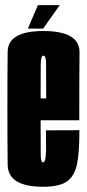

<svg xmlns="http://www.w3.org/2000/svg" viewBox="-20 -728 342 752"><path d="M148.5 3.5V-92Q139 -92 139.5 -129Q139 -165.5 139 -302.5Q139 -443 139.5 -476Q140 -510 149.5 -510Q161 -510 160.5 -477Q160.5 -445.5 161 -342.5H128V-257H290.5Q290.5 -279.5 290.5 -302.5Q290.5 -441.5 291.5 -524.5Q290.5 -606.5 149.5 -606.5Q10 -606.5 10 -524Q9 -441 9 -303.5Q9 -175 10 -85.5Q9 3.5 148.5 3.5ZM148.5 -92V3.5Q212.5 3.5 242.5 -17.5Q271.5 -38.5 281.5 -84.5Q291 -128.5 291 -218L160 -217.5Q160 -176.5 160.5 -144Q160 -112.5 156.5 -102Q154 -92 148.5 -92ZM89 -616H149L214 -708H128.5Z"/></svg>

Font: Anybody UltraCondensed
Style: Bold
Weight: 700
Width: 1
Version: Version 1.113;gftools[0.9.25]